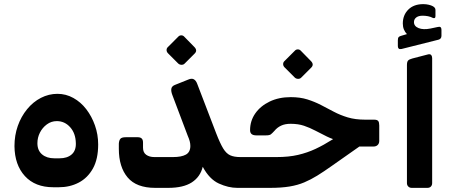

<svg xmlns="http://www.w3.org/2000/svg" viewBox="-20 -904 2203 929"><path d="M238 2Q150 2 100.5 -52Q51 -106 50 -197Q50 -249 66 -294.5Q82 -340 111 -375.5Q140 -411 178 -430.5Q216 -450 258 -450Q299 -450 335 -430Q371 -410 397.5 -375.5Q424 -341 439.5 -297Q455 -253 455 -205Q455 -134 429.5 -88.5Q404 -43 361 -20.5Q318 2 265 2ZM243 -138H268Q305 -138 326.5 -156.5Q348 -175 347 -211Q346 -259 319.5 -288.5Q293 -318 255 -318Q228 -318 206.5 -302Q185 -286 173 -262Q161 -238 161 -211Q161 -176 183.5 -157Q206 -138 243 -138Z M731 5Q640 5 597.5 -45.5Q555 -96 555 -184V-209Q556 -225 562.5 -232.5Q569 -240 588 -240H647Q659 -240 665.5 -234Q672 -228 672 -214V-189Q672 -166 687.5 -155Q703 -144 727 -144H817Q858 -144 879.5 -156Q901 -168 901 -198Q901 -209 898 -220.5Q895 -232 888 -248L814 -444Q807 -462 809 -474.5Q811 -487 826 -493L891 -519Q907 -526 917.5 -520.5Q928 -515 934 -499L1026 -259Q1045 -210 1060 -185.5Q1075 -161 1094 -152.5Q1113 -144 1143 -144Q1158 -144 1158 -129V-25Q1158 5 1128 5Q1085 5 1039 -16Q993 -37 961 -97Q949 -48 908 -21.5Q867 5 794 5ZM873 -596Q867 -590 857.5 -590.5Q848 -591 842 -597L793 -646Q786 -653 786 -662Q786 -671 793 -677L842 -726Q848 -733 857 -733Q866 -733 872 -726L920 -677Q937 -660 922 -645Z M1128 5Q1113 5 1113 -10V-114Q1113 -144 1143 -144H1318Q1377 -144 1422 -154.5Q1467 -165 1506.5 -183.5Q1546 -202 1587 -228L1671 -281L1763 -226L1585 -101Q1547 -74 1515.5 -54.5Q1484 -35 1452 -21.5Q1420 -8 1380.5 -1.5Q1341 5 1287 5ZM1717 -195V-211Q1666 -211 1628.5 -220Q1591 -229 1561.5 -243.5Q1532 -258 1505.5 -272Q1479 -286 1451 -295.5Q1423 -305 1386 -305Q1359 -305 1340 -296Q1321 -287 1308 -271Q1297 -259 1290.5 -254Q1284 -249 1267 -249H1220Q1190 -249 1190 -274Q1190 -319 1215 -355Q1240 -391 1284.5 -412.5Q1329 -434 1387 -434Q1432 -434 1467 -423Q1502 -412 1533 -396Q1564 -380 1595 -363.5Q1626 -347 1662.5 -336Q1699 -325 1747 -325H1790Q1805 -325 1810 -318.5Q1815 -312 1815 -297V-222Q1815 -210 1807.5 -202.5Q1800 -195 1787 -195ZM1437 -528Q1431 -522 1421.5 -522.5Q1412 -523 1406 -529L1357 -578Q1350 -585 1350 -594Q1350 -603 1357 -609L1406 -658Q1412 -665 1421 -665Q1430 -665 1436 -658L1484 -609Q1501 -592 1486 -577Z M1972 5Q1962 5 1955.5 -1.5Q1949 -8 1949 -18V-589Q1949 -605 1954.5 -611Q1960 -617 1975 -621L2048 -640Q2061 -644 2066 -638Q2071 -632 2071 -623V-18Q2071 -8 2065 -1.5Q2059 5 2048 5ZM1923 -667Q1913 -665 1909 -669Q1905 -673 1905 -681V-709Q1905 -720 1909 -724.5Q1913 -729 1922 -731L1949 -739Q1940 -748 1934.5 -761Q1929 -774 1929 -790Q1929 -831 1955.5 -857.5Q1982 -884 2028 -884Q2042 -884 2054.5 -881Q2067 -878 2074 -874Q2087 -867 2087 -856V-826Q2087 -813 2075 -817Q2064 -823 2051 -825.5Q2038 -828 2025 -828Q2005 -828 1994 -819.5Q1983 -811 1983 -797Q1983 -777 2005.5 -768Q2028 -759 2063 -766L2096 -773Q2107 -776 2111.5 -772.5Q2116 -769 2116 -760V-731Q2116 -716 2102 -712Z"/></svg>

Font: Rubik SemiBold
Style: Regular
Weight: 600
Designer: Hubert and Fischer
Foundry: Hubert and Fischer
Version: Version 2.300;gftools[0.9.30]